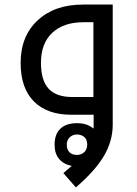

<svg xmlns="http://www.w3.org/2000/svg" viewBox="-20 -505 601 845"><path d="M258.8 256.8 295.9 225.1Q260.3 218.3 240.2 194.6Q220.2 170.9 220.2 131.8Q220.2 85.9 245.6 61.5Q271 37.1 318.8 37.1Q364.3 37.1 391.1 61L392.1 55.2V0H293.9Q187.5 0 129.2 -58.6Q70.8 -117.2 70.8 -228Q70.8 -345.7 145.5 -415.3Q220.2 -484.9 345.2 -484.9H476.1V43.9Q476.1 115.2 437.7 180.7Q399.4 246.1 314 319.8ZM391.1 -78.1V-407.2H348.1Q259.3 -407.2 209.7 -360.4Q160.2 -313.5 160.2 -229Q160.2 -150.9 194.1 -114.5Q228 -78.1 296.9 -78.1ZM318.8 176.8Q337.9 176.8 350.8 164.6Q363.8 152.3 363.8 131.8Q363.8 107.9 350.3 97.4Q336.9 86.9 318.8 86.9Q299.3 86.9 286.6 99.6Q273.9 112.3 273.9 131.8Q273.9 152.8 285.4 164.8Q296.9 176.8 318.8 176.8Z"/></svg>

Font: Noto Kufi Arabic
Style: Regular
Weight: 400
Designer: Monotype Design team
Foundry: Monotype Imaging Inc.
Version: Version 1.02